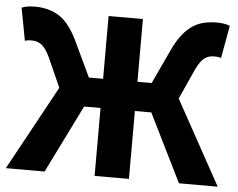

<svg xmlns="http://www.w3.org/2000/svg" viewBox="-49 -722 966 780"><g transform="rotate(5 434.0 -332.0)"><path d="M2 0 190 -344 135 -467Q118 -502 101 -514Q84 -526 62 -526Q57 -526 49.5 -525.5Q42 -525 34 -522L9 -655Q20 -660 34.5 -662Q49 -664 63 -664Q118 -664 159.5 -639Q201 -614 235 -546L306 -396H364V-652H504V-396H562L632 -546Q649 -580 668 -603Q687 -626 708 -639.5Q729 -653 753 -658.5Q777 -664 805 -664Q819 -664 833 -662Q847 -660 858 -655L834 -522Q826 -525 818.5 -525.5Q811 -526 806 -526Q783 -526 766.5 -514Q750 -502 733 -467L677 -343L866 0H708L571 -277H504V0H364V-277H297L160 0Z"/></g></svg>

Font: Giro Regular
Style: Bold
Weight: 700
Designer: Paul D. Hunt
Foundry: Adobe Systems Incorporated
Version: Version 1.000;PS 1.0;hotconv 1.0.88;makeotf.lib2.5.647800